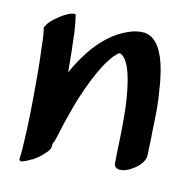

<svg xmlns="http://www.w3.org/2000/svg" viewBox="-66 -578 674 676"><g transform="rotate(10 270.5 -240.0)"><path d="M486 -326C483 -355 479 -385 470 -413C461 -439 451 -463 427 -480C418 -486 405 -490 393 -490H388C365 -490 345 -483 324 -474C281 -455 243 -421 214 -385C194 -360 176 -333 161 -305C161 -354 160 -402 158 -450C157 -470 155 -489 152 -509C152 -511 149 -512 146 -512C140 -512 131 -509 130 -509C117 -504 103 -497 91 -488C79 -480 67 -471 58 -460L52 -451C50 -449 49 -447 49 -444C49 -443 49 -441 50 -440C53 -415 54 -390 54 -366C56 -328 56 -290 56 -252C56 -177 55 -101 50 -26C49 -9 48 7 45 24C45 30 48 32 52 32C62 32 79 23 88 19C90 19 93 17 93 17C107 9 120 0 131 -11C138 -17 148 -26 149 -36C150 -40 151 -45 151 -50C155 -55 157 -61 159 -67C166 -86 171 -105 177 -124C188 -156 199 -187 211 -218L216 -229C234 -272 255 -315 281 -354C289 -366 298 -377 307 -387L320 -399L325 -402C327 -403 328 -403 329 -403C330 -403 336 -400 339 -397C350 -387 356 -373 361 -360C370 -333 374 -305 377 -278C381 -244 382 -211 382 -177V-159C382 -112 379 -65 379 -18C379 -6 389 0 398 1H404C415 1 427 -3 436 -8C459 -19 487 -41 487 -68C487 -89 489 -109 489 -130C489 -164 491 -194 491 -225C491 -259 489 -292 486 -326Z"/></g></svg>

Font: Petaluma Script
Style: Regular
Weight: 400
Designer: Daniel Spreadbury
Foundry: Steinberg Media Technologies GmbH
Version: Version 1.10